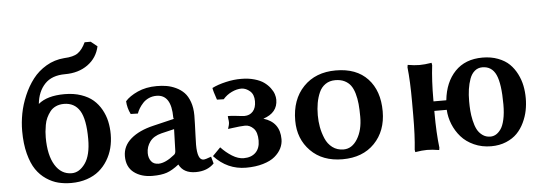

<svg xmlns="http://www.w3.org/2000/svg" viewBox="-47 -826 2696 969"><g transform="rotate(-5 1300.5 -341.0)"><path d="M438 -691.9 470.2 -666Q457.5 -607.9 410.4 -574Q363.3 -540 294.9 -540Q227.5 -540 191.9 -502.2Q156.2 -464.4 149.9 -401.9Q194.8 -439.9 283.2 -439.9Q329.6 -439.9 366.7 -427.2Q403.8 -414.6 428 -393.6Q452.1 -372.6 468.3 -343.5Q484.4 -314.5 491.2 -283.2Q498 -252 498 -217.8Q498 -181.6 489.5 -148.4Q481 -115.2 463.1 -86.2Q445.3 -57.1 419.9 -35.9Q394.5 -14.6 358.2 -2.4Q321.8 9.8 278.8 9.8Q244.1 9.8 213.4 2.2Q182.6 -5.4 152.8 -25.4Q123 -45.4 101.8 -76.4Q80.6 -107.4 67.4 -157.7Q54.2 -208 54.2 -272.9Q54.2 -316.4 62.7 -361.3Q71.3 -406.2 90.6 -451.4Q109.9 -496.6 137.5 -532.5Q165 -568.4 206.3 -592.8Q247.6 -617.2 296.9 -621.1Q344.7 -623 367.4 -639.2Q390.1 -655.3 407.2 -691.9ZM275.9 -391.1Q252.9 -391.1 234.9 -382.8Q216.8 -374.5 205.6 -359.9Q194.3 -345.2 186.8 -329.1Q179.2 -313 175.8 -293.2Q172.4 -273.4 171.1 -259Q169.9 -244.6 169.9 -230Q169.9 -140.6 200.9 -89.8Q231.9 -39.1 285.2 -39.1Q323.7 -39.1 353.3 -80.3Q382.8 -121.6 382.8 -204.1Q382.8 -304.2 356 -347.7Q329.1 -391.1 275.9 -391.1Z M818.8 -215.8 753.4 -200.2Q713.9 -190.4 694.8 -164.8Q675.8 -139.2 675.8 -106.9Q675.8 -82.5 688.2 -65.7Q700.7 -48.8 725.6 -48.8Q760.7 -48.8 807.6 -86.9Q815.4 -92.8 815.4 -107.9ZM909.7 9.8Q847.2 9.8 824.7 -36.1Q791.5 -9.8 763.4 0Q735.4 9.8 690.4 9.8Q633.3 9.8 596.4 -18.3Q559.6 -46.4 559.6 -101.1Q559.6 -152.8 601.6 -189Q643.6 -225.1 716.8 -242.2L824.7 -268.1H822.8Q819.8 -268.1 819.8 -274.9Q819.8 -391.1 744.6 -391.1Q723.6 -391.1 705.8 -383.1Q688 -375 675.8 -361.8Q663.6 -348.6 656 -335.9Q648.4 -323.2 643.6 -310.1L607.4 -311Q591.8 -341.8 589.8 -377Q610.8 -401.4 653.1 -420.7Q695.3 -439.9 750.5 -439.9Q776.9 -439.9 800 -436Q823.2 -432.1 847.2 -420.9Q871.1 -409.7 888.2 -392.1Q905.3 -374.5 916 -344.7Q926.8 -314.9 926.8 -275.9Q926.8 -252.9 925.8 -231Q925.3 -214.4 923.8 -175.8Q922.4 -137.2 922.4 -127.9Q922.4 -49.8 953.6 -49.8Q963.4 -49.8 992.7 -61L1002.4 -25.9Q967.8 9.8 909.7 9.8Z M1175.8 -390.1Q1151.4 -390.1 1125.7 -377.9Q1100.1 -365.7 1081.5 -344.2L1047.4 -345.2Q1031.7 -390.1 1029.8 -405.8Q1058.6 -420.4 1099.9 -429.9Q1141.1 -439.5 1178.7 -439Q1214.8 -439 1244.6 -430.4Q1274.4 -421.9 1292.7 -408.7Q1311 -395.5 1323.5 -378.9Q1335.9 -362.3 1340.8 -347.2Q1345.7 -332 1345.7 -318.8Q1345.7 -252.9 1272.5 -229Q1354.5 -204.1 1354.5 -118.2Q1354.5 -93.8 1343.5 -71.8Q1332.5 -49.8 1310.5 -31.2Q1288.6 -12.7 1250.7 -1.5Q1212.9 9.8 1164.6 9.8Q1069.8 9.8 1002.4 -63L1042.5 -104Q1067.9 -76.7 1098.1 -57.9Q1128.4 -39.1 1156.7 -39.1Q1194.8 -39.1 1216.8 -60.5Q1238.8 -82 1238.8 -121.1Q1238.8 -163.6 1220 -182.9Q1201.2 -202.1 1177.7 -202.1Q1168 -202.1 1148.9 -200.2Q1129.9 -198.2 1111.1 -195.6Q1092.3 -192.9 1090.3 -192.9Q1097.7 -213.9 1097.7 -226.1Q1097.7 -233.4 1095.7 -245.1Q1095.7 -246.1 1095.2 -251.5Q1094.7 -256.8 1094.7 -257.8Q1113.8 -257.8 1129.4 -255.9Q1169.9 -251 1178.7 -251Q1205.1 -251 1221.4 -269Q1237.8 -287.1 1237.8 -320.8Q1237.8 -355 1218 -372.1Q1198.2 -389.2 1175.8 -390.1Z M1431.6 -205.1Q1431.6 -312 1493.2 -376Q1554.7 -439.9 1657.2 -439.9Q1761.7 -439.9 1818.6 -378.9Q1875.5 -317.9 1875.5 -213.9Q1875.5 -114.3 1815.4 -52.2Q1755.4 9.8 1653.3 9.8Q1551.8 9.8 1491.7 -51.3Q1431.6 -112.3 1431.6 -205.1ZM1650.4 -391.1Q1621.6 -391.1 1600.6 -376.7Q1579.6 -362.3 1568.6 -337.4Q1557.6 -312.5 1552.5 -283.9Q1547.4 -255.4 1547.4 -222.2Q1547.4 -191.4 1552.7 -162.1Q1558.1 -132.8 1570.3 -103.8Q1582.5 -74.7 1606.2 -56.9Q1629.9 -39.1 1662.6 -39.1Q1705.1 -39.1 1732.7 -83.7Q1760.3 -128.4 1760.3 -195.8Q1760.3 -232.9 1757.6 -261Q1754.9 -289.1 1747.6 -314.5Q1740.2 -339.8 1728.3 -356Q1716.3 -372.1 1696.8 -381.6Q1677.2 -391.1 1650.4 -391.1Z M2027.3 -181.2V-249Q2027.3 -353 2019.5 -423.8L2021.5 -436Q2055.7 -430.2 2081.5 -430.2Q2106.9 -430.2 2142.6 -436L2144.5 -423.8Q2135.3 -347.7 2135.3 -249V-241.2H2200.2Q2209.5 -332 2261.2 -386Q2313 -439.9 2400.4 -439.9Q2443.8 -439.9 2479 -426.5Q2514.2 -413.1 2536.4 -391.4Q2558.6 -369.6 2573.5 -340.1Q2588.4 -310.5 2594.5 -280Q2600.6 -249.5 2600.6 -216.8Q2600.6 -185.1 2594.5 -154.5Q2588.4 -124 2574 -93.8Q2559.6 -63.5 2537.8 -41Q2516.1 -18.6 2482.2 -4.4Q2448.2 9.8 2406.2 9.8Q2358.9 9.8 2319.3 -8.1Q2279.8 -25.9 2254.4 -54.9Q2229 -84 2214.6 -119.6Q2200.2 -155.3 2198.2 -192.9H2135.3V-181.2Q2135.3 -82 2144.5 -5.9L2142.6 5.9Q2106.9 0 2081.5 0Q2056.2 0 2021.5 5.9L2019.5 -5.9Q2027.3 -76.7 2027.3 -181.2ZM2395.5 -391.1Q2373 -391.1 2356.7 -377.2Q2340.3 -363.3 2331.5 -339.1Q2322.8 -314.9 2318.6 -286.9Q2314.5 -258.8 2314.5 -226.1Q2314.5 -200.7 2316.2 -178Q2317.9 -155.3 2323.7 -128.7Q2329.6 -102.1 2339.1 -83.3Q2348.6 -64.5 2366 -51.8Q2383.3 -39.1 2406.2 -39.1Q2420.4 -39.1 2433.3 -46.1Q2446.3 -53.2 2458.5 -69.6Q2470.7 -85.9 2478 -118.2Q2485.4 -150.4 2485.4 -194.8Q2485.4 -299.8 2464.6 -345.5Q2443.8 -391.1 2395.5 -391.1Z"/></g></svg>

Font: Linear Smooth
Style: Bold
Weight: 700
Designer: Philipp H. Poll, Flanker
Foundry: Philipp H. Poll, reworked by Flanker
Version: Version 1.061 | FøM Fix